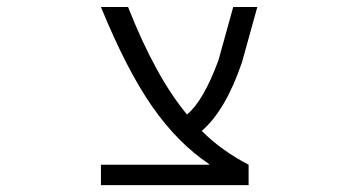

<svg xmlns="http://www.w3.org/2000/svg" viewBox="-20 -540 1040 560"><path d="M589.8 -61.5Q498 -123 423.8 -229.5Q349.6 -335.9 274.4 -519.5H353.5Q433.6 -316.4 525.4 -206.1Q573.2 -245.1 617.2 -364.3L660.2 -519.5H730.5L685.5 -357.4Q637.7 -217.8 568.4 -158.2Q626 -100.6 705.1 -59.6V0H274.4V-59.6H589.8Z"/></svg>

Font: Gen Shin Gothic Monospace Normal
Style: Regular
Weight: 350
Designer: [Source Han Sans]
Ryoko NISHIZUKA  (kana & ideographs); Paul D. Hunt (Latin, Greek & Cyrillic); Wenlong ZHANG  (bopomofo
Version: Version 1.002.20150607